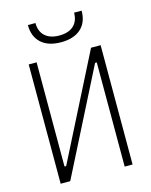

<svg xmlns="http://www.w3.org/2000/svg" viewBox="-132 -993 850 1078"><g transform="rotate(-15 293.0 -454.0)"><path d="M84 0V-693.4H129.9V-87.9H139.6L446.3 -693.4H502V0H456.1V-605.5H446.3L139.6 0ZM293 -766.6Q218.8 -766.6 177.7 -803.7Q136.7 -840.8 136.7 -908.2H180.7Q180.7 -859.4 210.2 -832.5Q239.7 -805.7 293 -805.7Q346.7 -805.7 376 -832.5Q405.3 -859.4 405.3 -908.2H449.2Q449.2 -840.8 408.2 -803.7Q367.2 -766.6 293 -766.6Z"/></g></svg>

Font: Cascadia Mono NF ExtraLight
Style: Regular
Weight: 200
Monospace: yes
Designer: Aaron Bell
Foundry: Saja Typeworks
Version: Version 2404.023; ttfautohint (v1.8.4)